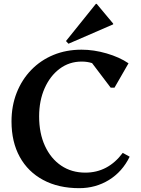

<svg xmlns="http://www.w3.org/2000/svg" viewBox="-20 -965 737 1001"><path d="M393 16Q285 16 205.5 -26.5Q126 -69 83 -147Q40 -225 40 -332Q40 -413 67 -481.5Q94 -550 143 -600.5Q192 -651 258.5 -678.5Q325 -706 405 -706Q469 -706 536 -686.5Q603 -667 650 -635L577 -508H557L460 -636Q435 -644 406 -644Q341 -644 291 -606.5Q241 -569 212.5 -504.5Q184 -440 184 -358Q184 -270 214.5 -204Q245 -138 299 -101.5Q353 -65 425 -65Q543 -65 620 -168L656 -148Q618 -70 548.5 -27Q479 16 393 16ZM337 -737 324 -751 480 -945H484L570 -842V-838Z"/></svg>

Font: Platypi Medium
Style: Regular
Weight: 500
Designer: David Sargent
Foundry: Bolt Cutter Type
Version: Version 1.200; ttfautohint (v1.8.4.7-5d5b)